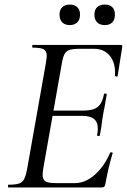

<svg xmlns="http://www.w3.org/2000/svg" viewBox="-20 -822 559 842"><path d="M17 -12Q48 -12 63 -17Q78 -22 85.5 -36Q93 -50 99 -81L181 -544Q185 -570 185 -576Q185 -598 172 -605.5Q159 -613 124 -613Q121 -613 121 -619Q121 -625 124 -625H510Q518 -625 516 -616L496 -489Q496 -486 491 -486Q489 -486 486.5 -487.5Q484 -489 484 -490Q488 -543 463 -575.5Q438 -608 392 -608H330Q299 -608 284.5 -603Q270 -598 263 -585Q256 -572 251 -543L170 -85Q167 -67 167 -55Q167 -34 179.5 -26.5Q192 -19 226 -19H309Q354 -19 395.5 -55.5Q437 -92 463 -152Q464 -155 469.5 -154Q475 -153 474 -150Q456 -92 442 -15Q440 -6 437 -3Q434 0 426 0H17Q15 0 15 -6Q15 -12 17 -12ZM406 -230Q409 -245 409 -257Q409 -287 392 -300.5Q375 -314 340 -314H178L182 -337H347Q389 -337 409 -353.5Q429 -370 436 -409Q436 -412 442 -412Q444 -412 446.5 -410.5Q449 -409 448 -407Q445 -389 442.5 -376.5Q440 -364 439 -355L433 -325L428 -294Q425 -263 418 -229Q417 -225 411 -225.5Q405 -226 406 -230ZM394 -758Q394 -779 406 -790.5Q418 -802 440 -802Q461 -802 472.5 -790.5Q484 -779 484 -758Q484 -736 472.5 -724Q461 -712 440 -712Q418 -712 406 -724Q394 -736 394 -758ZM241 -758Q241 -779 253 -790.5Q265 -802 286 -802Q307 -802 319 -790.5Q331 -779 331 -758Q331 -736 319 -724Q307 -712 286 -712Q265 -712 253 -724Q241 -736 241 -758Z"/></svg>

Font: Cormorant Garamond Medium
Style: Italic
Weight: 500
Italic angle: -10°
Designer: Christian Thalmann (Catharsis Fonts)
Foundry: Catharsis Fonts
Version: Version 4.000